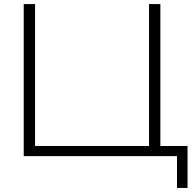

<svg xmlns="http://www.w3.org/2000/svg" viewBox="-20 -770 960 947"><path d="M771 -750V-25L746 -50H905V157H853V-25L878 0H97V-750H153V-25L128 -50H740L715 -25V-750Z"/></svg>

Font: Unbounded ExtraLight
Style: Regular
Weight: 250
Designer: Luke Prowse, Jean-Baptiste Morizot, Fátima Lázaro, Florian Runge
Foundry: NaN
Version: Version 1.701;gftools[0.9.28.dev5+ged2979d]